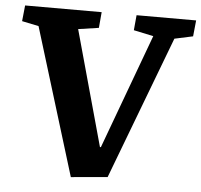

<svg xmlns="http://www.w3.org/2000/svg" viewBox="-51 -753 862 822"><g transform="rotate(5 379.5 -342.5)"><path d="M396 -124H400L582 -617L497 -635L503 -700H759L752 -631L673 -614L440 1L283 15L89 -617L17 -632L24 -700H353L347 -632L259 -619Z"/></g></svg>

Font: Literata 12pt
Style: Bold Italic
Weight: 700
Italic angle: -2°
Designer: Latin by Veronika Burian and Jose Scaglione. Greek by Irene Vlachou. Cyrillic by Vera Evstafieva
Foundry: TypeTogether
Version: Version 3.002